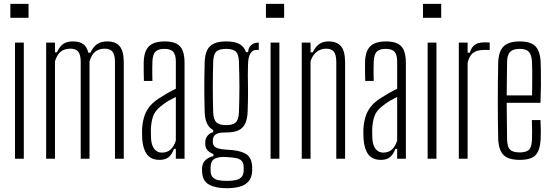

<svg xmlns="http://www.w3.org/2000/svg" viewBox="-20 -820 2857 992"><path d="M33.5 -728V-800H127.5V-728ZM57.5 0V-600H103V0Z M218.5 0V-600H264V-549.5H274Q287.5 -579 306 -592.5Q324.5 -606 357 -606Q390 -606 409.5 -592.5Q429 -579 436.5 -547.5H447Q460.5 -577 481 -591.5Q501.5 -606 534 -606Q577 -606 598 -581.5Q619 -557 619.5 -500V0H574V-502Q573.5 -538 561 -553.2Q548.5 -568.5 521 -568.5Q491 -568.5 471.8 -552.8Q452.5 -537 442.5 -502.5V0H397V-502Q396.5 -538 384 -553.2Q371.5 -568.5 344 -568.5Q313.5 -568.5 294 -553.2Q274.5 -538 264 -503V0Z M805 6Q761 6 740 -21.5Q719 -49 715 -99.5Q714.5 -113 714 -126Q713.5 -139 714 -152Q716 -185.5 724 -213.8Q732 -242 750.2 -266.2Q768.5 -290.5 801.5 -312Q821.5 -325 843.8 -337.8Q866 -350.5 888.5 -361.5V-501.5Q888.5 -537 875.2 -552.2Q862 -567.5 828.5 -567.5Q799.5 -567.5 784.2 -554Q769 -540.5 767.5 -502Q767 -489.5 766.8 -472.2Q766.5 -455 766.8 -436.5Q767 -418 767.5 -402H723.5Q723 -425 722.5 -451.5Q722 -478 722.5 -499Q723.5 -537 735 -560.5Q746.5 -584 770 -595Q793.5 -606 830.5 -606Q869 -606 891.5 -594.5Q914 -583 923.8 -558.5Q933.5 -534 933.5 -494.5V0H888.5V-51H879Q870 -25 853 -9.5Q836 6 805 6ZM816.5 -31.5Q843.5 -31.5 861.2 -47.2Q879 -63 888.5 -94V-319Q871.5 -311 853 -300.5Q834.5 -290 809.5 -270Q780 -246.5 770.5 -217.8Q761 -189 759.5 -152Q759.5 -143.5 759.8 -129.8Q760 -116 760.5 -102Q763 -68 777.8 -49.8Q792.5 -31.5 816.5 -31.5Z M1151 152.5Q1095 152.5 1060.8 134.2Q1026.5 116 1024.5 70Q1024.5 66 1024 61.5Q1023.5 57 1023.5 51.5Q1025 21.5 1043 6Q1061 -9.5 1082.5 -13V-24Q1062.5 -32 1052 -43.8Q1041.5 -55.5 1040.5 -73.5Q1040.5 -77.5 1040.5 -80.2Q1040.5 -83 1040.5 -86.5Q1041.5 -106.5 1053.8 -120.5Q1066 -134.5 1081.5 -136.5V-148Q1060 -159.5 1049.2 -183Q1038.5 -206.5 1037.5 -243Q1036.5 -280 1036 -309Q1035.5 -338 1035.5 -365Q1035.5 -392 1036 -423.8Q1036.5 -455.5 1037.5 -497.5Q1038.5 -536.5 1050 -560.2Q1061.5 -584 1085.5 -595Q1109.5 -606 1148 -606Q1191.5 -606 1216.2 -593Q1241 -580 1251 -550.5H1262Q1263 -574.5 1278 -587.2Q1293 -600 1317 -600V-562H1303Q1284.5 -562 1273.2 -542.8Q1262 -523.5 1261.5 -486.5L1260.5 -433.5Q1261 -407 1261.2 -384.2Q1261.5 -361.5 1261.5 -340Q1261.5 -318.5 1261 -295Q1260.5 -271.5 1259.5 -243Q1258 -204.5 1246.5 -180.8Q1235 -157 1211 -146.2Q1187 -135.5 1148 -135.5Q1113.5 -136.5 1096.5 -126.8Q1079.5 -117 1079.5 -92.5V-86Q1080 -72.5 1087.8 -64.2Q1095.5 -56 1111.8 -52Q1128 -48 1153.5 -46.5Q1213.5 -44.5 1247 -27Q1280.5 -9.5 1283 42Q1283 47.5 1283 52.5Q1283 57.5 1283 63Q1281 98.5 1263.8 117.8Q1246.5 137 1217.2 144.8Q1188 152.5 1151 152.5ZM1152 114.5Q1177 114.5 1196.2 110.8Q1215.5 107 1227 95.5Q1238.5 84 1239 62Q1239 56.5 1239 52Q1239 47.5 1239 43Q1238.5 20 1227.2 9.8Q1216 -0.5 1196.8 -3.8Q1177.5 -7 1152 -8.5Q1114.5 -11.5 1091.8 -1.2Q1069 9 1068 43.5Q1068 48 1068 52.8Q1068 57.5 1068 62Q1068.5 85.5 1079.5 96.5Q1090.5 107.5 1109 111Q1127.5 114.5 1152 114.5ZM1148 -173.5Q1183 -173.5 1198 -187.5Q1213 -201.5 1214.5 -239.5Q1215.5 -269.5 1216.2 -301.8Q1217 -334 1217 -367.2Q1217 -400.5 1216.2 -434.5Q1215.5 -468.5 1214.5 -501.5Q1213 -540 1198 -553.8Q1183 -567.5 1148 -567.5Q1113 -567.5 1098 -553.8Q1083 -540 1081.5 -501.5Q1080.5 -468.5 1080 -434.5Q1079.5 -400.5 1079.5 -367.2Q1079.5 -334 1080 -301.8Q1080.5 -269.5 1081.5 -239.5Q1083 -201.5 1098.5 -187.5Q1114 -173.5 1148 -173.5Z M1354 -728V-800H1448V-728ZM1378 0V-600H1423.5V0Z M1539 0V-600H1584.5V-549.5H1596Q1608.5 -577 1628 -591.5Q1647.5 -606 1677.5 -606Q1720.5 -606 1741.5 -581.5Q1762.5 -557 1763 -500V0H1717.5V-502Q1717 -538 1704.5 -553.2Q1692 -568.5 1664.5 -568.5Q1637 -568.5 1615.8 -551.8Q1594.5 -535 1584.5 -503V0Z M1948.5 6Q1904.5 6 1883.5 -21.5Q1862.5 -49 1858.5 -99.5Q1858 -113 1857.5 -126Q1857 -139 1857.5 -152Q1859.5 -185.5 1867.5 -213.8Q1875.5 -242 1893.8 -266.2Q1912 -290.5 1945 -312Q1965 -325 1987.2 -337.8Q2009.5 -350.5 2032 -361.5V-501.5Q2032 -537 2018.8 -552.2Q2005.5 -567.5 1972 -567.5Q1943 -567.5 1927.8 -554Q1912.5 -540.5 1911 -502Q1910.5 -489.5 1910.2 -472.2Q1910 -455 1910.2 -436.5Q1910.5 -418 1911 -402H1867Q1866.5 -425 1866 -451.5Q1865.5 -478 1866 -499Q1867 -537 1878.5 -560.5Q1890 -584 1913.5 -595Q1937 -606 1974 -606Q2012.5 -606 2035 -594.5Q2057.5 -583 2067.2 -558.5Q2077 -534 2077 -494.5V0H2032V-51H2022.5Q2013.5 -25 1996.5 -9.5Q1979.5 6 1948.5 6ZM1960 -31.5Q1987 -31.5 2004.8 -47.2Q2022.5 -63 2032 -94V-319Q2015 -311 1996.5 -300.5Q1978 -290 1953 -270Q1923.5 -246.5 1914 -217.8Q1904.5 -189 1903 -152Q1903 -143.5 1903.2 -129.8Q1903.5 -116 1904 -102Q1906.5 -68 1921.2 -49.8Q1936 -31.5 1960 -31.5Z M2165.5 -728V-800H2259.5V-728ZM2189.5 0V-600H2235V0Z M2350.5 0V-600H2396V-547.5H2407Q2416.5 -577.5 2434 -589.2Q2451.5 -601 2481.5 -601Q2489 -601 2496.5 -600.8Q2504 -600.5 2510 -600.5V-562H2482Q2444 -562 2424.5 -547Q2405 -532 2396 -496V0Z M2666 6Q2607 6 2581.8 -19Q2556.5 -44 2554 -101.5Q2553 -148 2552.5 -197.8Q2552 -247.5 2552 -299Q2552 -350.5 2552.5 -400.5Q2553 -450.5 2554 -497.5Q2556.5 -556 2582.5 -581Q2608.5 -606 2666 -606Q2721.5 -606 2746 -581.2Q2770.5 -556.5 2773.5 -499Q2774 -482.5 2774.5 -452Q2775 -421.5 2774.8 -380Q2774.5 -338.5 2772.5 -289H2598Q2598 -245.5 2598.8 -199.2Q2599.5 -153 2600 -98.5Q2601 -60 2616 -46.2Q2631 -32.5 2665 -32.5Q2698.5 -32.5 2712.8 -46.2Q2727 -60 2728.5 -98.5Q2729.5 -118.5 2729.2 -143.8Q2729 -169 2728 -199.5H2772.5Q2774 -172.5 2774.2 -147.5Q2774.5 -122.5 2773.5 -101.5Q2770.5 -44 2747.5 -19Q2724.5 6 2666 6ZM2598 -327H2729Q2729.5 -363 2729.8 -397.5Q2730 -432 2729.8 -459.5Q2729.5 -487 2728.5 -502Q2726.5 -537.5 2712.2 -552.5Q2698 -567.5 2666 -567.5Q2631.5 -567.5 2616.2 -552.5Q2601 -537.5 2600 -502Q2599.5 -452.5 2598.8 -410Q2598 -367.5 2598 -327Z"/></svg>

Font: Big Shoulders Display Thin Light
Style: Regular
Weight: 300
Version: Version 2.002